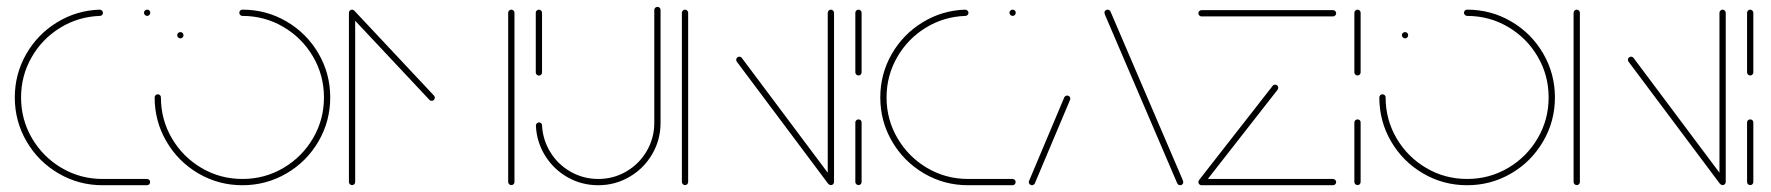

<svg xmlns="http://www.w3.org/2000/svg" viewBox="-20 -547 5229 567"><path d="M23.7 -259.3Q23.7 -328.1 57.2 -386.9Q90.7 -445.6 148.3 -480.9Q205.9 -516.3 274.4 -518.5Q278.1 -518.5 281.1 -515.7Q284.1 -513 284.1 -509.3Q284.1 -505.6 281.5 -502.8Q278.9 -500 274.8 -500Q211.1 -497.8 157.8 -465Q104.4 -432.2 73.3 -377.8Q42.2 -323.3 42.2 -259.3Q42.2 -193.7 74.6 -138.5Q107 -83.3 162.2 -50.9Q217.4 -18.5 283 -18.5H414.1Q418.1 -18.5 420.7 -15.9Q423.3 -13.3 423.3 -9.3Q423.3 -5.6 420.7 -2.8Q418.1 0 414.1 0H283Q212.6 0 153 -34.8Q93.3 -69.6 58.5 -129.3Q23.7 -188.9 23.7 -259.3ZM405.2 -509.3Q405.2 -513.3 408 -515.9Q410.7 -518.5 414.4 -518.5Q418.5 -518.5 421.1 -515.9Q423.7 -513.3 423.7 -509.3Q423.7 -505.6 421.1 -502.8Q418.5 -500 414.4 -500Q410.7 -500 408 -502.8Q405.2 -505.6 405.2 -509.3Z M503.3 -443Q503.3 -447 506.1 -449.6Q508.9 -452.2 512.6 -452.2Q516.7 -452.2 519.3 -449.6Q521.9 -447 521.9 -443Q521.9 -439.3 519.3 -436.5Q516.7 -433.7 512.6 -433.7Q508.9 -433.7 506.1 -436.5Q503.3 -439.3 503.3 -443ZM686.7 -509.3Q686.7 -513.3 689.4 -515.9Q692.2 -518.5 695.9 -518.5Q766.3 -518.5 825.9 -483.7Q885.6 -448.9 920.4 -389.3Q955.2 -329.6 955.2 -259.3Q955.2 -188.9 920.4 -129.3Q885.6 -69.6 825.9 -34.8Q766.3 0 695.9 0Q625.6 0 565.9 -34.8Q506.3 -69.6 471.5 -129.3Q436.7 -188.9 436.7 -259.3Q436.7 -263.3 439.4 -265.9Q442.2 -268.5 445.9 -268.5Q450 -268.5 452.6 -265.9Q455.2 -263.3 455.2 -259.3Q455.2 -193.7 487.6 -138.5Q520 -83.3 575.2 -50.9Q630.4 -18.5 695.9 -18.5Q761.5 -18.5 816.7 -50.9Q871.9 -83.3 904.3 -138.5Q936.7 -193.7 936.7 -259.3Q936.7 -324.8 904.3 -380Q871.9 -435.2 816.7 -467.6Q761.5 -500 695.9 -500Q692.2 -500 689.4 -502.8Q686.7 -505.6 686.7 -509.3Z M1019.6 -518.5Q1023.3 -518.5 1026.1 -515.7Q1028.9 -513 1028.9 -509.3V-9.6Q1028.9 -5.9 1026.3 -3.1Q1023.7 -0.4 1019.6 -0.4Q1015.9 -0.4 1013.1 -3.1Q1010.4 -5.9 1010.4 -9.6V-509.3Q1010.4 -513 1013.1 -515.7Q1015.9 -518.5 1019.6 -518.5ZM1264.1 -258.5Q1264.1 -254.8 1261.5 -252Q1258.9 -249.3 1254.8 -249.3Q1250.4 -249.3 1248.1 -252.2L1013.7 -501.9Q1010.7 -504.8 1010.7 -508.5Q1010.7 -512.2 1013.5 -515Q1016.3 -517.8 1020 -517.8Q1024.1 -517.8 1027 -514.8L1261.5 -264.8Q1264.1 -262.2 1264.1 -258.5ZM1490 -518.5Q1493.7 -518.5 1496.5 -515.7Q1499.3 -513 1499.3 -509.3V-9.6Q1499.3 -5.9 1496.7 -3.1Q1494.1 -0.4 1490 -0.4Q1486.3 -0.4 1483.5 -3.1Q1480.7 -5.9 1480.7 -9.6V-509.3Q1480.7 -513 1483.5 -515.7Q1486.3 -518.5 1490 -518.5Z M1571.5 -323.7Q1567.8 -323.7 1565 -326.5Q1562.2 -329.3 1562.2 -333V-509.3Q1562.2 -513 1565 -515.7Q1567.8 -518.5 1571.5 -518.5Q1575.2 -518.5 1578 -515.7Q1580.7 -513 1580.7 -509.3V-333Q1580.7 -329.3 1578.1 -326.5Q1575.6 -323.7 1571.5 -323.7ZM1921.5 -526.7Q1925.6 -526.7 1928.1 -524.1Q1930.7 -521.5 1930.7 -517.4V-184.4Q1930.7 -134.1 1906.1 -91.9Q1881.5 -49.6 1839.1 -24.8Q1796.7 0 1746.7 0Q1697.8 0 1656.5 -23.3Q1615.2 -46.7 1590 -87Q1564.8 -127.4 1562.6 -175.6Q1562.2 -179.3 1565 -182.4Q1567.8 -185.6 1571.9 -185.6Q1575.6 -185.6 1578.1 -183Q1580.7 -180.4 1580.7 -176.7Q1583 -133.3 1605.6 -97Q1628.1 -60.7 1665.6 -39.6Q1703 -18.5 1746.7 -18.5Q1791.9 -18.5 1829.8 -40.7Q1867.8 -63 1890 -101.1Q1912.2 -139.3 1912.2 -184.4V-517.4Q1912.2 -521.5 1915 -524.1Q1917.8 -526.7 1921.5 -526.7Z M2003 -0.4Q1999.3 -0.4 1996.5 -3.1Q1993.7 -5.9 1993.7 -9.6V-509.3Q1993.7 -513 1996.5 -515.7Q1999.3 -518.5 2003 -518.5Q2006.7 -518.5 2009.4 -515.7Q2012.2 -513 2012.2 -509.3V-9.6Q2012.2 -5.9 2009.6 -3.1Q2007 -0.4 2003 -0.4ZM2154.1 -370.4Q2154.1 -374.4 2156.9 -377Q2159.6 -379.6 2163.3 -379.6Q2167.8 -379.6 2170.7 -375.9L2440.7 -15.2L2425.9 -4.1L2155.9 -364.8Q2154.1 -367.4 2154.1 -370.4ZM2433.7 -0.4Q2430 -0.4 2427.2 -3.1Q2424.4 -5.9 2424.4 -9.6V-509.3Q2424.4 -513 2427.2 -515.7Q2430 -518.5 2433.7 -518.5Q2437.4 -518.5 2440.2 -515.7Q2443 -513 2443 -509.3V-9.6Q2443 -5.9 2440.4 -3.1Q2437.8 -0.4 2433.7 -0.4Z M2515.2 -0.4Q2511.5 -0.4 2508.7 -3.1Q2505.9 -5.9 2505.9 -9.6V-185.2Q2505.9 -189.3 2508.7 -191.9Q2511.5 -194.4 2515.2 -194.4Q2519.3 -194.4 2521.9 -191.9Q2524.4 -189.3 2524.4 -185.2V-9.6Q2524.4 -5.9 2521.9 -3.1Q2519.3 -0.4 2515.2 -0.4ZM2515.2 -324.1Q2511.5 -324.1 2508.7 -326.9Q2505.9 -329.6 2505.9 -333.3V-509.3Q2505.9 -513 2508.7 -515.7Q2511.5 -518.5 2515.2 -518.5Q2518.9 -518.5 2521.7 -515.7Q2524.4 -513 2524.4 -509.3V-333.3Q2524.4 -329.6 2521.9 -326.9Q2519.3 -324.1 2515.2 -324.1Z M2579.6 -259.3Q2579.6 -328.1 2613.1 -386.9Q2646.7 -445.6 2704.3 -480.9Q2761.9 -516.3 2830.4 -518.5Q2834.1 -518.5 2837 -515.7Q2840 -513 2840 -509.3Q2840 -505.6 2837.4 -502.8Q2834.8 -500 2830.7 -500Q2767 -497.8 2713.7 -465Q2660.4 -432.2 2629.3 -377.8Q2598.1 -323.3 2598.1 -259.3Q2598.1 -193.7 2630.6 -138.5Q2663 -83.3 2718.1 -50.9Q2773.3 -18.5 2838.9 -18.5H2970Q2974.1 -18.5 2976.7 -15.9Q2979.3 -13.3 2979.3 -9.3Q2979.3 -5.6 2976.7 -2.8Q2974.1 0 2970 0H2838.9Q2768.5 0 2708.9 -34.8Q2649.3 -69.6 2614.4 -129.3Q2579.6 -188.9 2579.6 -259.3ZM2961.1 -509.3Q2961.1 -513.3 2963.9 -515.9Q2966.7 -518.5 2970.4 -518.5Q2974.4 -518.5 2977 -515.9Q2979.6 -513.3 2979.6 -509.3Q2979.6 -505.6 2977 -502.8Q2974.4 -500 2970.4 -500Q2966.7 -500 2963.9 -502.8Q2961.1 -505.6 2961.1 -509.3Z M3027.4 0Q3023.7 0 3020.9 -2.8Q3018.1 -5.6 3018.1 -9.3Q3018.1 -11.5 3018.9 -12.6L3123 -259.6Q3124.1 -261.9 3126.5 -263.3Q3128.9 -264.8 3131.5 -264.8Q3135.6 -264.8 3138.1 -262.2Q3140.7 -259.6 3140.7 -255.6Q3140.7 -253.3 3140 -252.2L3035.9 -5.2Q3034.8 -3 3032.4 -1.5Q3030 0 3027.4 0ZM3474.4 -9.3Q3474.4 -5.6 3471.9 -2.8Q3469.3 0 3465.2 0Q3462.6 0 3460.2 -1.5Q3457.8 -3 3456.7 -5.2L3244.1 -501.1Q3241.5 -507.8 3241.5 -509.3Q3241.5 -513.3 3244.3 -515.9Q3247 -518.5 3250.7 -518.5Q3253.3 -518.5 3255.7 -517Q3258.1 -515.6 3259.3 -513.3L3471.9 -17.4Q3474.4 -11.1 3474.4 -9.3Z M3925.9 -9.3Q3925.9 -5.6 3923.1 -2.8Q3920.4 0 3916.7 0H3528.1Q3524.4 0 3521.7 -2.8Q3518.9 -5.6 3518.9 -9.3Q3518.9 -13.3 3521.7 -15.9Q3524.4 -18.5 3528.1 -18.5H3916.7Q3920.4 -18.5 3923.1 -15.7Q3925.9 -13 3925.9 -9.3ZM3530 -2.6Q3526.3 -2.6 3523.5 -5.4Q3520.7 -8.1 3520.7 -11.9Q3520.7 -14.8 3522.6 -17.4L3738.5 -293.7Q3740.7 -297 3745.6 -297Q3749.6 -297 3752.2 -294.4Q3754.8 -291.9 3754.8 -287.8Q3754.8 -284.8 3753 -282.2L3537 -5.9Q3534.8 -2.6 3530 -2.6ZM3925.9 -507.8Q3925.9 -504.1 3923.1 -501.3Q3920.4 -498.5 3916.7 -498.5H3528.1Q3524.4 -498.5 3521.7 -501.3Q3518.9 -504.1 3518.9 -507.8Q3518.9 -511.9 3521.7 -514.4Q3524.4 -517 3528.1 -517H3916.7Q3920.4 -517 3923.1 -514.3Q3925.9 -511.5 3925.9 -507.8Z M3988.9 -0.4Q3985.2 -0.4 3982.4 -3.1Q3979.6 -5.9 3979.6 -9.6V-185.2Q3979.6 -189.3 3982.4 -191.9Q3985.2 -194.4 3988.9 -194.4Q3993 -194.4 3995.6 -191.9Q3998.1 -189.3 3998.1 -185.2V-9.6Q3998.1 -5.9 3995.6 -3.1Q3993 -0.4 3988.9 -0.4ZM3988.9 -324.1Q3985.2 -324.1 3982.4 -326.9Q3979.6 -329.6 3979.6 -333.3V-509.3Q3979.6 -513 3982.4 -515.7Q3985.2 -518.5 3988.9 -518.5Q3992.6 -518.5 3995.4 -515.7Q3998.1 -513 3998.1 -509.3V-333.3Q3998.1 -329.6 3995.6 -326.9Q3993 -324.1 3988.9 -324.1Z M4120 -443Q4120 -447 4122.8 -449.6Q4125.6 -452.2 4129.3 -452.2Q4133.3 -452.2 4135.9 -449.6Q4138.5 -447 4138.5 -443Q4138.5 -439.3 4135.9 -436.5Q4133.3 -433.7 4129.3 -433.7Q4125.6 -433.7 4122.8 -436.5Q4120 -439.3 4120 -443ZM4303.3 -509.3Q4303.3 -513.3 4306.1 -515.9Q4308.9 -518.5 4312.6 -518.5Q4383 -518.5 4442.6 -483.7Q4502.2 -448.9 4537 -389.3Q4571.9 -329.6 4571.9 -259.3Q4571.9 -188.9 4537 -129.3Q4502.2 -69.6 4442.6 -34.8Q4383 0 4312.6 0Q4242.2 0 4182.6 -34.8Q4123 -69.6 4088.1 -129.3Q4053.3 -188.9 4053.3 -259.3Q4053.3 -263.3 4056.1 -265.9Q4058.9 -268.5 4062.6 -268.5Q4066.7 -268.5 4069.3 -265.9Q4071.9 -263.3 4071.9 -259.3Q4071.9 -193.7 4104.3 -138.5Q4136.7 -83.3 4191.9 -50.9Q4247 -18.5 4312.6 -18.5Q4378.1 -18.5 4433.3 -50.9Q4488.5 -83.3 4520.9 -138.5Q4553.3 -193.7 4553.3 -259.3Q4553.3 -324.8 4520.9 -380Q4488.5 -435.2 4433.3 -467.6Q4378.1 -500 4312.6 -500Q4308.9 -500 4306.1 -502.8Q4303.3 -505.6 4303.3 -509.3Z M4636.3 -0.4Q4632.6 -0.4 4629.8 -3.1Q4627 -5.9 4627 -9.6V-509.3Q4627 -513 4629.8 -515.7Q4632.6 -518.5 4636.3 -518.5Q4640 -518.5 4642.8 -515.7Q4645.6 -513 4645.6 -509.3V-9.6Q4645.6 -5.9 4643 -3.1Q4640.4 -0.4 4636.3 -0.4ZM4787.4 -370.4Q4787.4 -374.4 4790.2 -377Q4793 -379.6 4796.7 -379.6Q4801.1 -379.6 4804.1 -375.9L5074.1 -15.2L5059.3 -4.1L4789.3 -364.8Q4787.4 -367.4 4787.4 -370.4ZM5067 -0.4Q5063.3 -0.4 5060.6 -3.1Q5057.8 -5.9 5057.8 -9.6V-509.3Q5057.8 -513 5060.6 -515.7Q5063.3 -518.5 5067 -518.5Q5070.7 -518.5 5073.5 -515.7Q5076.3 -513 5076.3 -509.3V-9.6Q5076.3 -5.9 5073.7 -3.1Q5071.1 -0.4 5067 -0.4Z M5148.5 -0.4Q5144.8 -0.4 5142 -3.1Q5139.3 -5.9 5139.3 -9.6V-185.2Q5139.3 -189.3 5142 -191.9Q5144.8 -194.4 5148.5 -194.4Q5152.6 -194.4 5155.2 -191.9Q5157.8 -189.3 5157.8 -185.2V-9.6Q5157.8 -5.9 5155.2 -3.1Q5152.6 -0.4 5148.5 -0.4ZM5148.5 -324.1Q5144.8 -324.1 5142 -326.9Q5139.3 -329.6 5139.3 -333.3V-509.3Q5139.3 -513 5142 -515.7Q5144.8 -518.5 5148.5 -518.5Q5152.2 -518.5 5155 -515.7Q5157.8 -513 5157.8 -509.3V-333.3Q5157.8 -329.6 5155.2 -326.9Q5152.6 -324.1 5148.5 -324.1Z"/></svg>

Font: 26F Galaxy Hebrew Hairline
Style: Regular
Weight: 50
Designer: C₂₉H₂₅N₃O₅
Version: Version 1.000